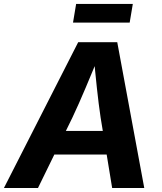

<svg xmlns="http://www.w3.org/2000/svg" viewBox="-44 -938 806 958"><path d="M-24.4 0 346.2 -727.5H541L675.8 0H515.6L458 -351.6Q448.2 -417.5 439.5 -498.3Q430.7 -579.1 422.4 -674.3H456.1Q417.5 -581.1 383.5 -500.5Q349.6 -419.9 317.4 -351.6L145.5 0ZM159.7 -167 179.2 -284.7H565.9L546.4 -167ZM618.7 -918.5 603 -825.2H320.3L335.9 -918.5Z"/></svg>

Font: Inter 17pt
Style: Bold Italic
Weight: 700
Italic angle: -9.3988°
Version: Version 4.001;git-66647c0bb